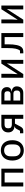

<svg xmlns="http://www.w3.org/2000/svg" viewBox="1950 -2518 580 4520"><g transform="rotate(-90 2240.0 -258.0)"><path d="M111 -516H529V0H435V-439H205V0H111Z M721 -258Q721 -340 750 -401Q779 -462 833 -495Q887 -528 960 -528Q1033 -528 1087 -495Q1141 -462 1170 -401Q1199 -340 1199 -258Q1199 -176 1170 -115Q1141 -54 1087 -21Q1033 12 960 12Q887 12 833 -21Q779 -54 750 -115Q721 -176 721 -258ZM960 -65Q1025 -65 1062.5 -104.5Q1100 -144 1100 -220V-296Q1100 -372 1062.5 -411.5Q1025 -451 960 -451Q895 -451 857.5 -411.5Q820 -372 820 -296V-220Q820 -144 857.5 -104.5Q895 -65 960 -65Z M1363 -77H1422L1463 -154Q1486 -197 1526 -203V-207Q1461 -211 1422 -249Q1383 -287 1383 -355Q1383 -429 1429 -472.5Q1475 -516 1553 -516H1797V0H1703V-196H1590L1521 -68Q1501 -32 1479 -16Q1457 0 1423 0H1363ZM1569 -269H1703V-441H1569Q1527 -441 1504 -422.5Q1481 -404 1481 -369V-340Q1481 -305 1504 -287Q1527 -269 1569 -269Z M2042 -516H2311Q2375 -516 2412 -480.5Q2449 -445 2449 -385Q2449 -338 2423 -310Q2397 -282 2346 -275V-271Q2405 -267 2436 -235Q2467 -203 2467 -154Q2467 -88 2426 -44Q2385 0 2314 0H2042ZM2293 -72Q2329 -72 2349 -90Q2369 -108 2369 -141V-164Q2369 -196 2349.5 -214Q2330 -232 2297 -232H2134V-72ZM2286 -300Q2316 -300 2333.5 -316Q2351 -332 2351 -360V-382Q2351 -411 2333.5 -427.5Q2316 -444 2286 -444H2134V-300Z M2670 -516H2762V-272L2754 -136H2758L3003 -516H3090V0H2998V-244L3006 -380H3002L2757 0H2670Z M3245 -77H3310Q3340 -115 3354 -181Q3368 -247 3368 -362V-516H3722V0H3628V-439H3457V-360Q3457 -109 3384 -36Q3364 -16 3339 -7.5Q3314 1 3278 1H3245Z M3950 -516H4042V-272L4034 -136H4038L4283 -516H4370V0H4278V-244L4286 -380H4282L4037 0H3950Z"/></g></svg>

Font: Writer
Style: Regular
Weight: 400
Monospace: yes
Designer: Mike Abbink, Paul van der Laan, Pieter van Rosmalen
Foundry: Bold Monday
Version: Version 2.001 2020